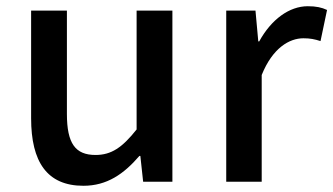

<svg xmlns="http://www.w3.org/2000/svg" viewBox="-20 -584 1071 617"><path d="M248 13C324 13 378 -25 428 -83H431L440 0H534V-550H419V-168C373 -110 338 -86 287 -86C222 -86 195 -123 195 -218V-550H80V-204C80 -64 131 13 248 13Z M707 0H821V-343C856 -430 910 -461 955 -461C977 -461 991 -458 1010 -452L1031 -552C1014 -560 996 -564 969 -564C910 -564 852 -522 813 -451H810L801 -550H707Z"/></svg>

Font: Noto Sans CJK JP Medium
Style: Regular
Weight: 500
Designer: Ryoko NISHIZUKA (kana & ideographs); Paul D. Hunt (Latin, Greek & Cyrillic); Wenlong ZHANG (bopomofo); Sandoll Communica
Foundry: Adobe Systems Incorporated
Version: Version 1.004;PS 1.004;hotconv 1.0.82;makeotf.lib2.5.63406